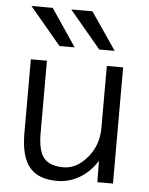

<svg xmlns="http://www.w3.org/2000/svg" viewBox="-54 -802 666 856"><g transform="rotate(5 279.0 -373.5)"><path d="M142 -520V-197Q142 -117 168.5 -85Q195 -53 257 -53Q315 -53 362.5 -109Q410 -165 410 -242V-520H483V0H413L412 -93H410Q380 -45 333.5 -17.5Q287 10 233 10Q149 10 109.5 -37.5Q70 -85 70 -190V-520ZM192 -590 52 -757H147L260 -590ZM370 -590 230 -757H325L439 -590Z"/></g></svg>

Font: M PLUS 1p
Style: Regular
Weight: 400
Version: Version 1.062